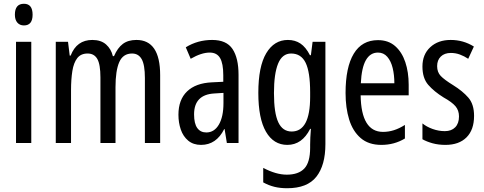

<svg xmlns="http://www.w3.org/2000/svg" viewBox="-20 -759 2568 1019"><path d="M107 -739Q153 -739 153 -681Q153 -624 107 -624Q85 -624 72 -639Q59 -654 59 -681Q59 -739 107 -739ZM146 -537V0H65V-537Z M704 -547Q830 -547 830 -360V0H749V-345Q749 -415 732 -445Q715 -475 681 -475Q633 -475 613 -429.5Q593 -384 593 -296V0H513V-348Q513 -417 496.5 -446Q480 -475 445 -475Q409 -475 390 -450.5Q371 -426 364 -382Q357 -338 357 -281V0H276V-537H341L350 -464H355Q387 -547 470 -547Q516 -547 543 -523Q570 -499 579 -461H585Q604 -505 632 -526Q660 -547 704 -547Z M1106 -547Q1182 -547 1214 -499Q1246 -451 1246 -362V0H1184L1172 -74H1170Q1128 10 1047 10Q1006 10 979 -12.5Q952 -35 939.5 -71.5Q927 -108 927 -150Q927 -230 973 -274Q1019 -318 1104 -322L1165 -325V-360Q1165 -422 1148 -451Q1131 -480 1093 -480Q1049 -480 992 -447L966 -508Q1029 -547 1106 -547ZM1118 -263Q1010 -257 1010 -152Q1010 -103 1027 -79.5Q1044 -56 1075 -56Q1117 -56 1141.5 -97.5Q1166 -139 1166 -212V-266Z M1508 -547Q1546 -547 1574.5 -528Q1603 -509 1625 -466H1630L1639 -537H1707V6Q1707 118 1659 179Q1611 240 1504 240Q1467 240 1436.5 232.5Q1406 225 1377 209V132Q1445 168 1502 168Q1564 168 1595 135.5Q1626 103 1626 25V9Q1626 -8 1627 -29.5Q1628 -51 1630 -75H1626Q1583 10 1505 10Q1432 10 1391.5 -60Q1351 -130 1351 -266Q1351 -406 1393 -476.5Q1435 -547 1508 -547ZM1525 -475Q1478 -475 1456 -421.5Q1434 -368 1434 -265Q1434 -159 1457 -110Q1480 -61 1528 -61Q1626 -61 1626 -245V-270Q1626 -377 1602 -426Q1578 -475 1525 -475Z M1986 -546Q2041 -546 2077 -514.5Q2113 -483 2131 -429.5Q2149 -376 2149 -309V-253H1894Q1897 -59 2013 -59Q2042 -59 2070.5 -68Q2099 -77 2129 -96V-24Q2073 10 2004 10Q1936 10 1894 -26.5Q1852 -63 1833 -125Q1814 -187 1814 -265Q1814 -402 1857.5 -474Q1901 -546 1986 -546ZM1986 -480Q1945 -480 1922 -440Q1899 -400 1895 -317H2073Q2073 -361 2064 -398Q2055 -435 2035.5 -457.5Q2016 -480 1986 -480Z M2496 -144Q2496 -70 2456 -30Q2416 10 2344 10Q2307 10 2276 1.5Q2245 -7 2222 -20V-104Q2244 -86 2276 -74.5Q2308 -63 2341 -63Q2376 -63 2396 -83.5Q2416 -104 2416 -141Q2416 -173 2397.5 -195Q2379 -217 2334 -242Q2284 -273 2253 -308.5Q2222 -344 2222 -406Q2222 -470 2263.5 -508.5Q2305 -547 2372 -547Q2439 -547 2495 -512L2465 -447Q2444 -461 2421 -469.5Q2398 -478 2373 -478Q2339 -478 2319.5 -459Q2300 -440 2300 -408Q2300 -376 2319 -356Q2338 -336 2385 -307Q2435 -276 2465.5 -241Q2496 -206 2496 -144Z"/></svg>

Font: Noto Sans Lao UI ExtCond
Style: Regular
Weight: 400
Width: 2
Designer: Monotype Design Team
Foundry: Monotype Imaging Inc.
Version: Version 2.000; ttfautohint (v1.8.4.7-5d5b)